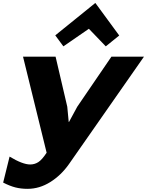

<svg xmlns="http://www.w3.org/2000/svg" viewBox="-49 -992 940 1227"><path d="M663.1 -629.9H871.1L392.1 56.2Q341.8 127.9 272.5 171.4Q203.1 214.8 127 214.8Q85 214.8 49.6 205.8Q14.2 196.8 -28.8 174.8L12.2 8.8Q95.7 59.1 144 59.1Q172.4 59.1 196 43.9Q219.7 28.8 249 -16.1L98.1 -629.9H306.2L380.9 -310.1L390.1 -212.9H392.1L444.8 -310.1ZM561 -972.2 712.9 -765.1 627 -695.8 519 -808.1 356 -695.8 304.2 -766.1 559.1 -972.2Z"/></svg>

Font: Sinkin Sans 800 Black Italic
Style: Regular
Weight: 900
Italic angle: -112°
Designer: Keith Bates
Foundry: K-Type
Version: Sinkin Sans (version 1.0)  by Keith Bates   •   © 2014   www